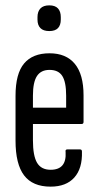

<svg xmlns="http://www.w3.org/2000/svg" viewBox="-20 -691 367 717"><path d="M169 6Q102 6 70 -36Q38 -78 38 -166V-333Q38 -416 70 -454Q102 -492 165 -492Q227 -492 259.5 -452.5Q292 -413 292 -335V-236Q292 -228 285 -228H103V-167Q103 -109 118.5 -83Q134 -57 169 -57Q199 -57 213 -73.5Q227 -90 225 -123Q223 -133 231 -133H279Q286 -133 286 -125Q288 -62 257.5 -28Q227 6 169 6ZM103 -289H227V-334Q227 -385 212.5 -407.5Q198 -430 165 -430Q133 -430 118 -407Q103 -384 103 -334ZM164 -575Q142 -575 131 -586Q120 -597 120 -618V-627Q120 -648 131 -659.5Q142 -671 164 -671Q186 -671 196.5 -659.5Q207 -648 207 -627V-618Q207 -597 196.5 -586Q186 -575 164 -575Z"/></svg>

Font: Sofia Sans Extra Condensed
Style: Regular
Weight: 400
Designer: Botio Nikoltchev, Ani Petrova
Foundry: lettersoup
Version: Version 4.101